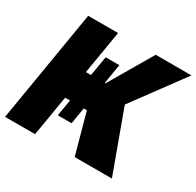

<svg xmlns="http://www.w3.org/2000/svg" viewBox="-156 -905 1106 1082"><g transform="rotate(30 397.0 -364.0)"><path d="M324.7 -574.2H413.6L392.6 -446.3H397L562 -727.5H794.4L551.3 -397.5L696.8 0H454.6L382.3 -262.7H361.8L344.2 -156.2H254.4L272.5 -262.7H240.7L196.8 0H1.5L122.6 -727.5H316.9L270 -446.3H303.2Z"/></g></svg>

Font: Inter Black
Style: Italic
Weight: 900
Italic angle: -9.39999°
Designer: Rasmus Andersson
Foundry: rsms
Version: Version 4.000;git-a52131595